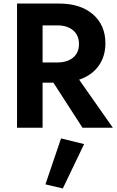

<svg xmlns="http://www.w3.org/2000/svg" viewBox="-20 -720 661 1082"><path d="M220 -368H303Q359 -368 392 -395.5Q425 -423 425 -472Q425 -521 392 -549Q359 -577 303 -577H220ZM220 -254V0H76V-700H312Q434 -700 504 -639Q574 -578 574 -476Q574 -402 535.5 -348.5Q497 -295 426 -271L616 0H445L281 -254ZM324 60 454 92 334 342 236 319Z"/></svg>

Font: Renner*
Style: Semi
Weight: 600
Version: Version 003.000 ; ttfautohint (v0.97) -l 8 -r 50 -G 200 -x 1